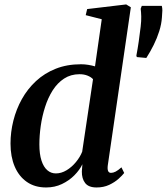

<svg xmlns="http://www.w3.org/2000/svg" viewBox="-20 -837 754 868"><path d="M467.5 -91Q465 -73.5 468.5 -64.5Q472 -55.5 482 -55.5Q491.5 -55.5 502.8 -61.2Q514 -67 529 -80.5L541.5 -55Q533 -44 515.8 -28.5Q498.5 -13 473.5 -1.2Q448.5 10.5 416.5 10.5Q380.5 10.5 365 -9.5Q349.5 -29.5 350 -62L352.5 -94.5Q340 -68.5 316.2 -44.5Q292.5 -20.5 260 -5Q227.5 10.5 188.5 10.5Q137.5 10.5 101.5 -14.5Q65.5 -39.5 46.5 -84Q27.5 -128.5 27.5 -188Q27.5 -240 40.5 -291.8Q53.5 -343.5 79 -389.2Q104.5 -435 142.8 -470.5Q181 -506 231.8 -526.2Q282.5 -546.5 346.5 -546.5Q362.5 -546.5 379.2 -543.8Q396 -541 409.5 -537L440 -750L367.5 -768.5L374 -796L550.5 -817L571.5 -804ZM400.5 -479Q392 -488.5 376 -495Q360 -501.5 339.5 -501.5Q300 -501.5 269.8 -481.8Q239.5 -462 218.2 -428.5Q197 -395 183.8 -353.5Q170.5 -312 164.2 -268Q158 -224 158 -184Q158 -140.5 167.5 -111.2Q177 -82 193.8 -67.5Q210.5 -53 232.5 -53Q257 -53 280.8 -67.2Q304.5 -81.5 323.2 -104.2Q342 -127 351.5 -151ZM641.5 -575 598.5 -579 596.5 -585.5Q602.5 -617 607.2 -649.5Q612 -682 616 -717Q619 -742.5 618.5 -762.8Q618 -783 616 -797.5L621 -810.5H711.5Q714 -800.5 714 -789.8Q714 -779 712 -758Q710 -728 700 -696.2Q690 -664.5 674.8 -633.8Q659.5 -603 641.5 -575Z"/></svg>

Font: Merriweather 72pt SemiBold
Style: Italic
Weight: 600
Italic angle: -7.8°
Version: Version 2.101